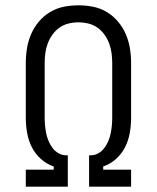

<svg xmlns="http://www.w3.org/2000/svg" viewBox="-20 -702 590 722"><path d="M77 0V-64H182V-76Q155 -85 133.5 -104.5Q112 -124 99.5 -149Q87 -174 82 -202Q77 -230 77 -259V-465Q77 -493 81.5 -520.5Q86 -548 97 -573.5Q108 -599 126 -620.5Q144 -642 168 -656.5Q192 -671 219.5 -676.5Q247 -682 275 -682Q303 -682 330.5 -676.5Q358 -671 382 -656.5Q406 -642 424 -620.5Q442 -599 453 -573.5Q464 -548 468.5 -520.5Q473 -493 473 -465V-259Q473 -230 468 -202Q463 -174 450.5 -149Q438 -124 416.5 -104.5Q395 -85 368 -76V-64H473V0H315V-118H321Q336 -118 349.5 -125.5Q363 -133 372 -145Q381 -157 387 -171Q393 -185 396 -199.5Q399 -214 400.5 -229Q402 -244 402 -259V-465Q402 -484 399.5 -502.5Q397 -521 390.5 -538.5Q384 -556 373 -571.5Q362 -587 346.5 -598Q331 -609 312.5 -613.5Q294 -618 275 -618Q256 -618 237.5 -613.5Q219 -609 203.5 -598Q188 -587 177 -571.5Q166 -556 159.5 -538.5Q153 -521 150.5 -502.5Q148 -484 148 -465V-259Q148 -244 149.5 -229Q151 -214 154 -199.5Q157 -185 163 -171Q169 -157 178 -145Q187 -133 200.5 -125.5Q214 -118 229 -118H235V0Z"/></svg>

Font: Lode Term
Style: Regular
Weight: 400
Monospace: yes
Designer: Belleve Invis
Foundry: Belleve Invis
Version: Version 29.2.0